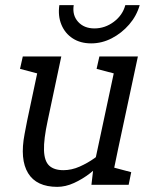

<svg xmlns="http://www.w3.org/2000/svg" viewBox="-20 -720 579 748"><path d="M85.8 -250H165.8Q150 -177 151.4 -134.6Q152.8 -92.2 171.8 -74.6Q190.8 -57 227.5 -57L203.5 8Q122 8 89.4 -45.5Q56.8 -99 75.8 -198ZM440.2 -140 343.2 -60 437.2 -500H517.2ZM165.8 -250H85.8L138.8 -500H218.8ZM343.2 -60 440.2 -140 411.2 0H336.2ZM404.8 -150 429 -141.7Q429 -141.7 416.4 -126.5Q403.8 -111.3 381.5 -89.1Q359.2 -66.8 330.3 -44.6Q301.5 -22.3 268.5 -7.2Q235.5 8 202.5 8L226.5 -57Q259 -57 290.4 -71Q321.8 -85 347.7 -103.5Q373.5 -122 389.2 -136Q404.8 -150 404.8 -150ZM401.2 0 409.8 -70.8 491.2 -49.2 481.2 0ZM134 -431.7 58 -451.7 68.8 -500H148.8ZM432.3 -431.7 356.3 -451.7 367.2 -500H447.2ZM267.2 -700Q261 -660.8 284.2 -635.1Q307.5 -609.3 347.8 -609.3Q389.2 -609.3 423.5 -635.1Q457.8 -660.8 468.2 -700H524.2Q512.2 -658 483.2 -624.5Q454.2 -591 415.7 -571Q377.2 -551 335.2 -551Q293.2 -551 263.2 -570.5Q233.2 -590 219.2 -624Q205.2 -658 211.2 -700Z"/></svg>

Font: Epunda Slab Light
Style: Italic
Weight: 300
Italic angle: -12°
Designer: Simon Atzbach
Foundry: typofactur
Version: Version 1.102